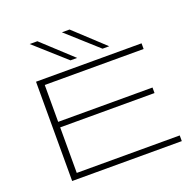

<svg xmlns="http://www.w3.org/2000/svg" viewBox="-159 -1110 1279 1272"><g transform="rotate(-20 480.5 -474.5)"><path d="M136 0V-700H880V-660H183V-400H848V-361H183V-40H909V0ZM625 -755 409 -949H463L672 -755ZM399 -755 182 -949H236L446 -755Z"/></g></svg>

Font: Georama ExtraExtended ExtraLight
Style: Regular
Weight: 200
Width: 8
Designer: Jean-Baptiste Levee
Foundry: Production Type
Version: Version 1.000